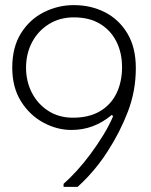

<svg xmlns="http://www.w3.org/2000/svg" viewBox="-20 -732 592 752"><path d="M512 -465Q512 -546 479 -601Q446 -656 391 -684Q336 -712 269 -712Q207 -712 151.5 -684Q96 -656 62 -601.5Q28 -547 28 -467Q28 -390 62 -335.5Q96 -281 149.5 -252Q203 -223 260 -223Q304 -223 343 -237.5Q382 -252 418 -282L423 -277Q409 -243 385.5 -204.5Q362 -166 335 -129.5Q308 -93 280 -62.5Q252 -32 229 -12V0H284Q305 -19 325.5 -41Q346 -63 365.5 -88Q385 -113 402 -140Q450 -214 481 -295Q512 -376 512 -465ZM458 -469Q458 -411 436 -366Q414 -321 371 -296Q328 -271 266 -271Q211 -271 169.5 -297.5Q128 -324 105 -368.5Q82 -413 82 -467Q82 -522 105.5 -566.5Q129 -611 171.5 -637.5Q214 -664 269 -664Q330 -664 372 -638.5Q414 -613 436 -569Q458 -525 458 -469Z"/></svg>

Font: Phudu Light
Style: Regular
Weight: 300
Version: Version 1.005;gftools[0.9.23]